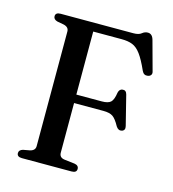

<svg xmlns="http://www.w3.org/2000/svg" viewBox="-107 -809 812 899"><g transform="rotate(15 298.5 -360.0)"><path d="M434 -700Q460 -700 472.2 -710.2Q484.5 -720.5 499.5 -720.5Q521 -720.5 528.5 -693L567.5 -550Q570.5 -540 565.5 -533.2Q560.5 -526.5 551 -525Q531.5 -521.5 522.5 -541Q500 -591.5 481.2 -616.8Q462.5 -642 441 -650.5Q419.5 -659 388.5 -659H250.5V-353.5H374Q404.5 -353.5 417 -365.2Q429.5 -377 434.5 -412Q438.5 -430.5 454 -432Q471 -434 476 -414.5L512 -271Q517 -251 500.5 -245.5Q483.5 -240.5 472 -258.5Q454 -291.5 438.5 -302Q423 -312.5 393 -312.5H250.5V-72Q250.5 -48.5 275.5 -45L326 -39Q346.5 -35.5 346.5 -18.5Q346.5 0 322 0H81.5Q57 0 57 -18.5Q57 -33.5 76 -39L108.5 -45Q133.5 -51 133.5 -72V-628Q133.5 -649 108.5 -655L76 -661Q57 -666.5 57 -681.5Q57 -700 81.5 -700Z"/></g></svg>

Font: Fraunces 9pt S000
Style: Regular
Weight: 400
Version: Version 1.000; ttfautohint (v1.8.3)